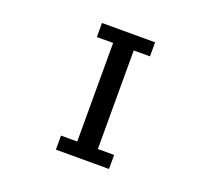

<svg xmlns="http://www.w3.org/2000/svg" viewBox="-134 -957 1268 1154"><g transform="rotate(20 500.0 -380.0)"><path d="M330.1 -785.2H669.9V-695.3H565.9V-64.9H669.9V24.9H330.1V-64.9H434.1V-695.3H330.1Z"/></g></svg>

Font: BIZ UDPGothic
Style: Bold
Weight: 700
Designer: TypeBank Co., Ltd.
Foundry: Morisawa Inc.
Version: Version 1.051